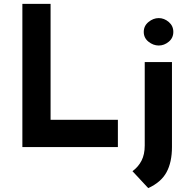

<svg xmlns="http://www.w3.org/2000/svg" viewBox="-20 -756 976 987"><path d="M95 -736H240V-140H586V0H95ZM742 211 661 124Q691 102 707.5 70Q724 38 724 -8V-437H864V0Q864 78 836 129.5Q808 181 742 211ZM719 -592Q719 -623 743.5 -643Q768 -663 796 -663Q824 -663 847.5 -643Q871 -623 871 -592Q871 -561 847.5 -541.5Q824 -522 796 -522Q768 -522 743.5 -541.5Q719 -561 719 -592Z"/></svg>

Font: Synthetic
Style: Bold
Weight: 700
Designer: Santiago Orozco
Foundry: Typemade
Version: Version 2.000; ttfautohint (v1.8.4.7-5d5b)